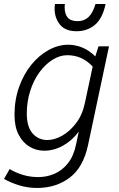

<svg xmlns="http://www.w3.org/2000/svg" viewBox="-30 -740 592 953"><path d="M-10 148 18 99Q45 116 82 127.5Q119 139 160 139Q202 139 240.5 122.5Q279 106 307.5 70Q336 34 348 -25L361 -87Q329 -43 283.5 -17.5Q238 8 189 8Q150 8 116.5 -12Q83 -32 62.5 -71.5Q42 -111 42 -170Q42 -244 64.5 -307.5Q87 -371 125 -418Q163 -465 211 -491.5Q259 -518 309 -518Q344 -518 378.5 -504Q413 -490 443 -460L459 -510H511L407 -20Q383 92 315 142.5Q247 193 154 193Q108 193 65.5 180Q23 167 -10 148ZM103 -176Q103 -110 132 -77.5Q161 -45 205 -45Q241 -45 279.5 -67Q318 -89 349 -130.5Q380 -172 392 -232L430 -410Q401 -440 370 -453Q339 -466 304 -466Q267 -466 231 -443.5Q195 -421 166 -381.5Q137 -342 120 -289Q103 -236 103 -176ZM241 -697Q241 -703 241.5 -709.5Q242 -716 243 -720H292Q291 -714 291 -710Q291 -706 291 -702Q291 -671 306 -653Q321 -635 355 -635Q387 -635 408.5 -654.5Q430 -674 444 -720H494Q479 -648 441 -616.5Q403 -585 350 -585Q294 -585 267.5 -618Q241 -651 241 -697Z"/></svg>

Font: Radio Canada Light
Style: Italic
Weight: 300
Italic angle: -12°
Designer: Charles Daoud, Etienne Aubert Bonn, Alexandre Saumier Demers, Jacques Le Bailly
Foundry: Radio-Canada
Version: Version 2.104; ttfautohint (v1.8.4.7-5d5b);gftools[0.9.28.de